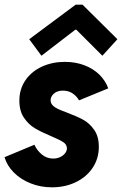

<svg xmlns="http://www.w3.org/2000/svg" viewBox="-20 -800 527 828"><path d="M-0.5 -122.1 128.4 -175.8Q138.7 -152.3 159.9 -134.3Q181.2 -116.2 209.5 -116.2Q226.1 -116.2 239.5 -122.6Q252.9 -128.9 260.7 -139.2Q268.6 -149.4 268.6 -160.2Q268.6 -176.8 252.4 -187.3Q236.3 -197.8 200.2 -212.9Q158.2 -230.5 130.9 -246.6Q103.5 -262.7 83.5 -292Q63.5 -321.3 63.5 -365.7Q63.5 -416 89.8 -454.1Q116.2 -492.2 160.9 -512.7Q205.6 -533.2 259.8 -533.2Q306.2 -533.2 344.7 -518.3Q383.3 -503.4 409.4 -477.3Q435.5 -451.2 446.8 -418.9L320.8 -367.2Q310.5 -385.7 292.7 -397.5Q274.9 -409.2 251.5 -409.2Q227.1 -409.2 212.6 -396.5Q198.2 -383.8 198.2 -367.7Q198.2 -355 207.3 -345.7Q216.3 -336.4 230.5 -329.8Q244.6 -323.2 270 -314Q312 -298.3 339.1 -283.4Q366.2 -268.6 386.2 -240Q406.2 -211.4 406.2 -167Q406.2 -116.2 379.6 -76.4Q353 -36.6 306.9 -14.4Q260.7 7.8 204.1 7.8Q154.8 7.8 112.1 -9.3Q69.3 -26.4 39.8 -55.9Q10.3 -85.4 -0.5 -122.1ZM106 -630.9 306.2 -779.8H335.9L486.3 -630.9L421.4 -559.6L309.1 -671.9H304.7L158.7 -559.6Z"/></svg>

Font: Reddit Sans Vanilla ExtraBold
Style: Italic
Weight: 800
Italic angle: -11.25°
Designer: Stephen Hutchings
Version: Version 1.013